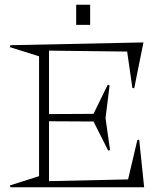

<svg xmlns="http://www.w3.org/2000/svg" viewBox="-20 -791 688 811"><path d="M22 -7.8 145 -46.9V-553.2L22 -591.8L23.9 -600.1L585.9 -611.8L546.9 -418L539.1 -419.9L517.1 -573.2L187 -577.1V-309.1L375 -310.1L435.1 -433.1L442.9 -430.2L425.8 -292L444.8 -157.2L437 -154.8L375 -277.8L187 -278.8V-25.9L521 -33.2L560.1 -199.2L567.9 -201.2L588.9 0H23.9ZM301.8 -686V-771H360.8V-686Z"/></svg>

Font: Halibut Thin
Style: Regular
Weight: 250
Designer: Matteo Maggi
Foundry: Collletttivo
Version: Version 3.080 | FøM Fix